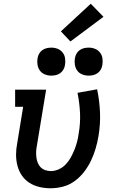

<svg xmlns="http://www.w3.org/2000/svg" viewBox="-20 -1000 640 1028"><path d="M250 8Q220 8 190.5 1Q161 -6 137 -21.5Q113 -37 97 -60.5Q81 -84 73.5 -112.5Q66 -141 66 -171.5Q66 -202 72 -232L104 -428H61V-520H227L177 -217Q174 -202 173.5 -186.5Q173 -171 175 -156Q177 -141 182.5 -127.5Q188 -114 198 -104Q208 -94 222.5 -89Q237 -84 252 -84Q273 -84 294.5 -93.5Q316 -103 332 -120Q348 -137 359 -157Q370 -177 378.5 -198Q387 -219 392.5 -240Q398 -261 401 -283Q411 -339 408.5 -394Q406 -449 395 -503L500 -522Q513 -460 515.5 -397Q518 -334 507 -269Q501 -235 491.5 -203Q482 -171 467 -139.5Q452 -108 430 -79.5Q408 -51 379 -30Q350 -9 316.5 -0.5Q283 8 250 8ZM455 -595Q437 -595 420.5 -601.5Q404 -608 394 -621.5Q384 -635 381 -652.5Q378 -670 381 -688Q383 -701 389.5 -712.5Q396 -724 406.5 -731.5Q417 -739 429.5 -742Q442 -745 455 -745Q473 -745 489 -738.5Q505 -732 515.5 -718.5Q526 -705 528.5 -687.5Q531 -670 528 -652Q526 -639 519.5 -627.5Q513 -616 502.5 -608.5Q492 -601 479.5 -598Q467 -595 455 -595ZM255 -595Q237 -595 220.5 -601.5Q204 -608 194 -621.5Q184 -635 181 -652.5Q178 -670 181 -688Q183 -701 189.5 -712.5Q196 -724 206.5 -731.5Q217 -739 229.5 -742Q242 -745 255 -745Q273 -745 289 -738.5Q305 -732 315.5 -718.5Q326 -705 328.5 -687.5Q331 -670 328 -652Q326 -639 319.5 -627.5Q313 -616 302.5 -608.5Q292 -601 279.5 -598Q267 -595 255 -595ZM357 -778 306 -832 466 -980 534 -910Z"/></svg>

Font: Iosevka Etoile SmBdObl
Style: Regular
Weight: 600
Italic angle: -9°
Designer: Belleve Invis
Foundry: Belleve Invis
Version: Version 15.5.2; ttfautohint (v1.8.4)